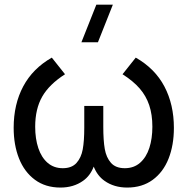

<svg xmlns="http://www.w3.org/2000/svg" viewBox="-20 -808 824 843"><path d="M410 -622.5H337.5L403 -787.5H475.5ZM245.5 15.5Q179.5 15.5 133.2 -18.8Q87 -53 63.5 -112.2Q40 -171.5 40 -247Q40 -350 82 -428.8Q124 -507.5 207.5 -555L265.5 -482Q196 -437.5 165.2 -383.5Q134.5 -329.5 134.5 -251.5Q134.5 -199 148.2 -157.8Q162 -116.5 189.2 -93Q216.5 -69.5 255.5 -69.5Q295 -69.5 315.8 -92.5Q336.5 -115.5 343.2 -152Q350 -188.5 350 -247.5V-343H433.5V-251.5Q433.5 -191.5 440 -154Q446.5 -116.5 467.2 -93Q488 -69.5 528 -69.5Q568 -69.5 595.2 -93.5Q622.5 -117.5 635.8 -158.8Q649 -200 649 -251.5Q649 -305 635.2 -346Q621.5 -387 593 -419.8Q564.5 -452.5 518 -482L576 -555Q660.5 -507 702 -428Q743.5 -349 743.5 -246.5Q743.5 -170.5 720 -111.2Q696.5 -52 650.2 -18.2Q604 15.5 538.5 15.5Q480.5 15.5 439 -14Q407.5 -36 391.5 -76.5Q376 -36 344.5 -14Q303 15.5 245.5 15.5Z"/></svg>

Font: Vela Sans Med
Style: Regular
Weight: 500
Designer: Principal design: Mikhail Sharanda - project Manrope.
Design modification: Ravid Balaliev
Foundry: Mikhail Sharanda
Version: Version 1.001